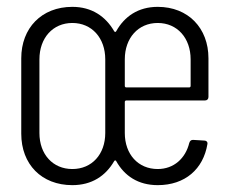

<svg xmlns="http://www.w3.org/2000/svg" viewBox="-20 -532 666 560"><path d="M588 -249V-362C588 -450 529 -512 440 -512C383 -512 343 -484 319 -441C317 -438 315 -438 313 -441C288 -484 248 -512 191 -512C101 -512 42 -450 42 -362V-142C42 -53 101 8 191 8C248 8 288 -19 313 -62C315 -65 317 -65 319 -62C343 -19 383 8 440 8C520 8 573 -39 585 -112C586 -118 582 -122 576 -122L543 -124C537 -124 534 -121 532 -115C521 -70 487 -39 440 -39C383 -39 344 -82 344 -144V-235C344 -237 346 -239 348 -239H578C584 -239 588 -243 588 -249ZM287 -359V-144C287 -82 248 -39 191 -39C134 -39 95 -82 95 -144V-359C95 -421 134 -465 191 -465C248 -465 287 -421 287 -359ZM440 -465C497 -465 536 -421 536 -359V-281C536 -279 534 -277 532 -277H348C346 -277 344 -279 344 -281V-359C344 -421 383 -465 440 -465Z"/></svg>

Font: Barlow Condensed Light
Style: Regular
Weight: 300
Width: 3
Designer: Jeremy Tribby
Foundry: Tribby Type
Version: Version 1.422;hotconv 1.0.109;makeotfexe 2.5.65596